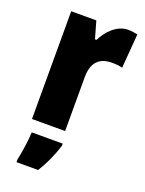

<svg xmlns="http://www.w3.org/2000/svg" viewBox="-148 -634 698 926"><g transform="rotate(20 201.5 -171.0)"><path d="M345 -563C288 -563 241 -513 218 -465H210L185 -553H56V0H226V-276C226 -357 266 -387 326 -387C351 -387 367 -385 380 -381L394 -557C377 -561 361 -563 345 -563ZM236 72V61H77C76 100 65 171 57 207V221H168C198 173 219 125 236 72Z"/></g></svg>

Font: Noto Sans Devanagari Condensed Black
Style: Regular
Weight: 900
Width: 3
Designer: Jelle Bosma - Monotype Design Team
Foundry: Monotype Imaging Inc.
Version: Version 2.004